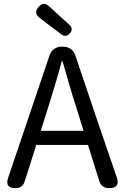

<svg xmlns="http://www.w3.org/2000/svg" viewBox="-20 -975 648 995"><path d="M237 -843 298 -797C313 -785 328 -787 341 -801C355 -816 355 -832 340 -846L284 -897L236 -941C215 -960 197 -960 179 -938C161 -916 164 -899 186 -882ZM479 -366 370 -689C361 -716 337 -733 309 -733H298C270 -733 246 -716 237 -689L22 -53C10 -18 23 0 60 0C85 0 101 -12 108 -35L168 -224H302H436L494 -38C502 -13 519 0 545 0C585 0 598 -19 585 -56ZM209 -353 227 -410C253 -493 277 -572 300 -658H304C328 -573 351 -493 378 -410L413 -297H302H191Z"/></svg>

Font: GenSenRounded2 TW R
Style: Regular
Weight: 400
Version: Version 2.100;PS 2.1;hotconv 16.6.51;makeotf.lib2.5.65220 DE